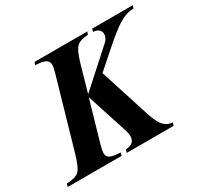

<svg xmlns="http://www.w3.org/2000/svg" viewBox="-175 -840 1060 1017"><g transform="rotate(-30 355.5 -331.0)"><path d="M745.6 -661.6 740.7 -644.5Q696.8 -644.5 649.4 -615.2Q608.4 -590.3 528.3 -519.5L427.2 -430.2L520.5 -138.7Q540 -77.6 556.6 -54.2Q580.6 -19.5 619.6 -18.1L613.8 0H327.1L332 -18.1Q388.7 -21 388.7 -69.3Q388.7 -84.5 377.9 -117.2L300.3 -356L231 -115.2Q219.7 -76.2 219.7 -60.1Q219.7 -38.1 237.3 -29.1Q254.9 -20 300.3 -18.1L295.4 0H-33.7L-28.8 -18.1Q26.4 -20 46.6 -39.6Q66.9 -59.1 87.4 -129.9L210.4 -557.1Q218.8 -585 218.8 -601.1Q218.8 -624 200.2 -633.8Q183.6 -642.6 139.6 -644.5L145 -661.6H468.3L460.9 -644.5Q414.1 -642.1 394.5 -624.5Q371.6 -603.5 352.1 -535.6L305.2 -371.1L488.8 -536.6Q518.1 -563 521 -565.9Q538.6 -585.4 538.6 -604Q538.6 -640.6 492.7 -644.5L497.6 -661.6Z"/></g></svg>

Font: Dai Banna SIL Light
Style: BoldOblique
Weight: 700
Italic angle: -11°
Designer: Victor Gaultney
Foundry: SIL International
Version: Version 2.000